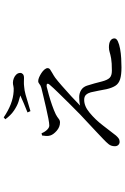

<svg xmlns="http://www.w3.org/2000/svg" viewBox="161 -788 678 1040"><g transform="rotate(-90 500.0 -268.0)"><path d="M655 51Q614 51 590.5 43.5Q567 36 555.5 18Q544 0 537 -30Q533 -49 529 -72Q525 -95 520 -115Q516 -130 507 -140.5Q498 -151 479 -151Q462 -151 445 -144Q428 -137 410 -122Q372 -91 340.5 -49.5Q309 -8 286 21Q279 29 271 35Q263 41 252 41Q242 41 235 34Q228 27 228 15Q228 -5 239 -18.5Q250 -32 266 -47Q282 -63 305.5 -84.5Q329 -106 354 -130Q379 -154 399 -172Q428 -200 459 -231.5Q490 -263 517.5 -291Q545 -319 561 -338Q569 -347 565.5 -351.5Q562 -356 550 -354Q534 -350 506.5 -342.5Q479 -335 450.5 -325Q422 -315 401 -305Q386 -297 377 -289.5Q368 -282 357 -282Q332 -282 311.5 -300Q291 -318 286 -335Q283 -345 283.5 -356.5Q284 -368 286 -379L298 -382Q306 -363 317.5 -351.5Q329 -340 340 -340Q352 -340 378 -345Q404 -350 436.5 -357.5Q469 -365 498.5 -372Q528 -379 544 -383Q558 -387 565 -393.5Q572 -400 581 -400Q590 -400 601.5 -395Q613 -390 624.5 -382.5Q636 -375 643.5 -366Q651 -357 651 -349Q651 -341 643.5 -335.5Q636 -330 624 -323.5Q612 -317 599 -308Q583 -296 555.5 -272Q528 -248 498.5 -221Q469 -194 448 -173Q459 -176 472 -177Q485 -178 494 -178Q515 -178 532 -167.5Q549 -157 556 -136Q562 -118 568 -96Q574 -74 579 -54Q587 -24 599 -12.5Q611 -1 637 -1Q681 -1 703 -5Q725 -9 737.5 -13Q750 -17 764 -17Q787 -17 799.5 -9Q812 -1 812 13Q812 24 796 31.5Q780 39 755.5 43.5Q731 48 704 49.5Q677 51 655 51ZM411 -458Q434 -467 460 -478Q486 -489 503 -497Q490 -500 468.5 -507Q447 -514 421.5 -531Q396 -548 374 -578L384 -587Q421 -562 456 -548.5Q491 -535 526 -533Q544 -532 553.5 -534.5Q563 -537 572 -537Q584 -537 596.5 -532Q609 -527 617 -518Q625 -509 625 -497Q625 -489 618.5 -483Q612 -477 598 -477Q586 -477 575.5 -477.5Q565 -478 549 -476Q532 -475 507.5 -468.5Q483 -462 458.5 -454Q434 -446 418 -442Z"/></g></svg>

Font: Noto Serif SC ExtraLight Light
Style: Regular
Weight: 300
Version: Version 2.002-H1;hotconv 1.1.0;makeotfexe 2.6.0